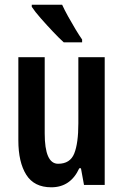

<svg xmlns="http://www.w3.org/2000/svg" viewBox="-20 -786 524 816"><path d="M425 -543V0H337L324 -71H317Q280 10 198 10Q125 10 91.5 -43.5Q58 -97 58 -189V-543H170V-219Q170 -90 227 -90Q278 -90 295.5 -133.5Q313 -177 313 -262V-543ZM244 -766Q254 -744 269.5 -716Q285 -688 301 -661.5Q317 -635 329 -618V-606H251Q233 -622 206 -650.5Q179 -679 153.5 -708Q128 -737 115 -757V-766Z"/></svg>

Font: Noto Sans Ethiopic ExtraCondensed SemiBold
Style: Regular
Weight: 600
Width: 2
Designer: Monotype Design Team
Foundry: Monotype Imaging Inc.
Version: Version 2.102; ttfautohint (v1.8.4.7-5d5b)